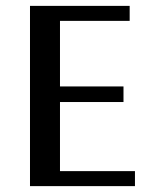

<svg xmlns="http://www.w3.org/2000/svg" viewBox="-20 -633 510 653"><path d="M439 -51V0H82V-613H421V-562H184V-339H400V-286H184V-51Z"/></svg>

Font: Arya
Style: Regular
Weight: 400
Designer: Eduardo Rodriguez Tunni, Modular Infotech
Foundry: Eduardo Rodriguez Tunni, Modular Infotech
Version: Version 1.002